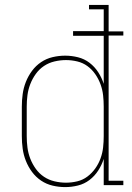

<svg xmlns="http://www.w3.org/2000/svg" viewBox="-20 -755 540 783"><path d="M246 8Q220 8 194.5 2Q169 -4 147.5 -18.5Q126 -33 110.5 -54Q95 -75 85.5 -99Q76 -123 72.5 -148.5Q69 -174 69 -200V-320Q69 -346 72.5 -371.5Q76 -397 85.5 -421Q95 -445 110.5 -466Q126 -487 147.5 -501.5Q169 -516 194.5 -522Q220 -528 246 -528Q272 -528 298 -521.5Q324 -515 345 -499Q366 -483 380.5 -460.5Q395 -438 403 -413V-609H278V-628H403V-717H343V-735H423V-627H483V-610H423V-18H483V0H403V-107Q395 -82 380.5 -59.5Q366 -37 345 -21Q324 -5 298 1.5Q272 8 246 8ZM249 -10Q272 -10 295 -15.5Q318 -21 336.5 -35Q355 -49 368.5 -68Q382 -87 390 -109Q398 -131 400.5 -154Q403 -177 403 -200V-320Q403 -343 400.5 -366Q398 -389 390 -411Q382 -433 368.5 -452.5Q355 -472 336.5 -485.5Q318 -499 295 -504.5Q272 -510 249 -510Q226 -510 202.5 -504.5Q179 -499 159.5 -486Q140 -473 126 -453.5Q112 -434 103.5 -412Q95 -390 92 -367Q89 -344 89 -320V-200Q89 -176 92 -153Q95 -130 103.5 -108Q112 -86 126 -66.5Q140 -47 159.5 -34Q179 -21 202.5 -15.5Q226 -10 249 -10Z"/></svg>

Font: Iosevka Curly Slab Thin
Style: Regular
Weight: 100
Monospace: yes
Designer: Belleve Invis
Foundry: Belleve Invis
Version: Version 22.1.2; ttfautohint (v1.8.4)